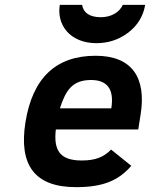

<svg xmlns="http://www.w3.org/2000/svg" viewBox="-20 -757 619 792"><path d="M374.5 -527C210.5 -527 114 -435.3 84.9 -252C57.3 -77.5 121.6 15 293.6 15C402.7 15 467.9 -10.8 521.6 -73L438.2 -140C407.2 -107.9 371.7 -95 317 -95C228.1 -95 200.3 -135.6 210.3 -223H550.3L560.1 -285C584.3 -437.4 524.1 -527 374.5 -527ZM439.1 -310H227.1C250.5 -382.1 276.6 -427 355.6 -427C423.6 -427 451.5 -388 439.1 -310ZM395.7 -686C350.8 -686 323.5 -704 318.7 -737H226.7C222.2 -708.3 225.4 -682 236.2 -658C256.8 -612.4 305.8 -579 377.7 -579C412.4 -579 444.3 -586.2 473.6 -600.5C524 -625.2 568.3 -671.2 578.7 -737H486.7C472.1 -705.3 438 -686 395.7 -686Z"/></svg>

Font: Fog Sans
Style: It
Weight: 700
Foundry: Intel Corporation
Version: Version 1.00